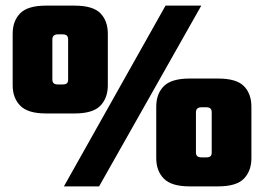

<svg xmlns="http://www.w3.org/2000/svg" viewBox="-20 -662 938 682"><path d="M363 -542V-359Q363 -314 336.5 -286.5Q310 -259 245 -259H143Q79 -259 52 -286.5Q25 -314 25 -359V-542Q25 -588 52 -615Q79 -642 143 -642H245Q310 -642 336.5 -615Q363 -588 363 -542ZM873 -283V-100Q873 -55 846.5 -27.5Q820 0 755 0H653Q589 0 562 -27.5Q535 -55 535 -100V-283Q535 -329 562 -356Q589 -383 653 -383H755Q820 -383 846.5 -356Q873 -329 873 -283ZM222 -379V-522Q222 -531 217.5 -535.5Q213 -540 202 -540H186Q176 -540 171 -535.5Q166 -531 166 -522V-379Q166 -370 171 -366Q176 -362 186 -362H202Q213 -362 217.5 -366Q222 -370 222 -379ZM732 -120V-263Q732 -272 727.5 -276.5Q723 -281 712 -281H696Q686 -281 681 -276.5Q676 -272 676 -263V-120Q676 -111 681 -107Q686 -103 696 -103H712Q723 -103 727.5 -107Q732 -111 732 -120ZM568 -642H695L332 0H207Z"/></svg>

Font: Teko Variable Light
Style: Regular
Weight: 300
Designer: Manushi Parikh, Jonny Pinhorn
Foundry: Indian Type Foundry
Version: Version 3.000